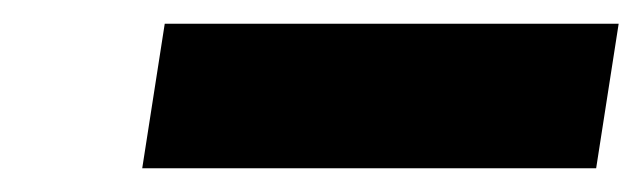

<svg xmlns="http://www.w3.org/2000/svg" viewBox="-20 -672 542 162"><path d="M100 -530H483L502 -652H119Z"/></svg>

Font: Charger Pro
Style: UltraExtObl
Weight: 900
Designer: Jasper
Foundry: Cannot Into Space Fonts
Version: Version 1.09